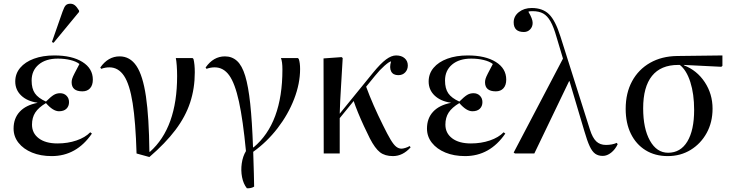

<svg xmlns="http://www.w3.org/2000/svg" viewBox="-20 -825 3943 1032"><path d="M258 14Q198 14 152 -5Q106 -24 79.5 -57.5Q53 -91 53 -134Q53 -189 86 -224.5Q119 -260 181 -272V-273Q126 -281 94 -311.5Q62 -342 62 -387Q62 -429 88.5 -460.5Q115 -492 162.5 -509.5Q210 -527 272 -527Q367 -527 423 -492Q479 -457 479 -397Q479 -367 464 -350.5Q449 -334 423 -334Q365 -334 365 -383Q365 -392 368 -402Q371 -412 380.5 -430.5Q390 -449 407 -481Q389 -495 358 -502.5Q327 -510 291 -510Q226 -510 188 -478Q150 -446 150 -392Q150 -349 167.5 -323.5Q185 -298 227 -279Q253 -305 268.5 -314.5Q284 -324 303 -324Q324 -324 337.5 -310.5Q351 -297 351 -276Q351 -254 337 -240.5Q323 -227 297 -227Q265 -227 227 -271Q187 -247 169.5 -220Q152 -193 152 -155Q152 -109 188.5 -81.5Q225 -54 289 -54Q344 -54 391 -70Q438 -86 465 -114L474 -107Q391 14 258 14ZM268 -595 259 -599 316 -762Q325 -788 333.5 -796.5Q342 -805 358 -805Q372 -805 382.5 -796.5Q393 -788 405 -768V-761Z M783 19 714 0Q709 -169 693 -270.5Q677 -372 646.5 -417.5Q616 -463 568 -463Q546 -463 524 -455L519 -462Q561 -522 623 -522Q679 -522 713.5 -470.5Q748 -419 764.5 -306.5Q781 -194 783 -9H786Q932 -139 932 -416Q932 -445 930 -472.5Q928 -500 925 -513H1015L1020 -508Q1027 -480 1027 -436Q1027 -350 1002 -274Q977 -198 923 -126.5Q869 -55 783 19Z M1307 187Q1288 163 1281 127Q1274 91 1279.5 53Q1285 15 1302 -13Q1286 -180 1264.5 -278.5Q1243 -377 1212 -420Q1181 -463 1134 -463Q1112 -463 1090 -455L1085 -462Q1127 -522 1189 -522Q1227 -522 1254 -497.5Q1281 -473 1298 -417Q1315 -361 1325 -267Q1335 -173 1340 -33H1343Q1498 -162 1498 -451Q1498 -494 1490 -513H1581L1586 -508Q1593 -487 1593 -454Q1593 -376 1561 -293Q1529 -210 1472 -136Q1415 -62 1341 -9Q1343 55 1344.5 106.5Q1346 158 1346 178Q1331 188 1307 187Z M2092 14Q2049 14 2022.5 -6.5Q1996 -27 1968 -81Q1953 -111 1936 -147.5Q1919 -184 1904.5 -219.5Q1890 -255 1881 -282L1806 -190V0H1720L1719 -511L1816 -518L1822 -513Q1818 -438 1813 -360Q1808 -282 1806 -214L1985 -434Q2026 -484 2055 -505.5Q2084 -527 2109 -527Q2138 -527 2155 -512Q2172 -497 2172 -473Q2172 -451 2158 -436Q2144 -421 2121 -421Q2093 -421 2082.5 -441Q2072 -461 2082 -495Q2072 -494 2046.5 -471.5Q2021 -449 1996 -418L1948 -359Q1966 -310 1988.5 -258.5Q2011 -207 2039 -151Q2063 -102 2079.5 -74.5Q2096 -47 2109.5 -36.5Q2123 -26 2138 -26Q2146 -26 2159 -30Q2172 -34 2182 -40L2187 -33Q2145 14 2092 14Z M2480 14Q2420 14 2374 -5Q2328 -24 2301.5 -57.5Q2275 -91 2275 -134Q2275 -189 2308 -224.5Q2341 -260 2403 -272V-273Q2348 -281 2316 -311.5Q2284 -342 2284 -387Q2284 -429 2310.5 -460.5Q2337 -492 2384.5 -509.5Q2432 -527 2494 -527Q2589 -527 2645 -492Q2701 -457 2701 -397Q2701 -367 2686 -350.5Q2671 -334 2645 -334Q2587 -334 2587 -383Q2587 -392 2590 -402Q2593 -412 2602.5 -430.5Q2612 -449 2629 -481Q2611 -495 2580 -502.5Q2549 -510 2513 -510Q2448 -510 2410 -478Q2372 -446 2372 -392Q2372 -349 2389.5 -323.5Q2407 -298 2449 -279Q2475 -305 2490.5 -314.5Q2506 -324 2525 -324Q2546 -324 2559.5 -310.5Q2573 -297 2573 -276Q2573 -254 2559 -240.5Q2545 -227 2519 -227Q2487 -227 2449 -271Q2409 -247 2391.5 -220Q2374 -193 2374 -155Q2374 -109 2410.5 -81.5Q2447 -54 2511 -54Q2566 -54 2613 -70Q2660 -86 2687 -114L2696 -107Q2613 14 2480 14Z M3295 -57 3300 -50Q3287 -22 3265 -4.5Q3243 13 3220 13Q3196 13 3179.5 1.5Q3163 -10 3149.5 -39Q3136 -68 3121 -120L3041 -389H3039L2852 0H2748L2741 -5L3006 -510L2971 -627Q2956 -680 2939 -710Q2922 -740 2899.5 -752.5Q2877 -765 2843 -765Q2835 -765 2829.5 -764.5Q2824 -764 2820 -762Q2843 -724 2843 -702Q2843 -681 2829.5 -667Q2816 -653 2796 -653Q2741 -653 2741 -705Q2741 -738 2769 -760Q2797 -782 2838 -782Q2897 -782 2931 -748.5Q2965 -715 2992 -630L3151 -128Q3165 -84 3185 -65Q3205 -46 3237 -46Q3270 -46 3295 -57Z M3569 14Q3501 14 3450 -17.5Q3399 -49 3371 -106Q3343 -163 3343 -240Q3343 -325 3377.5 -388.5Q3412 -452 3474.5 -487.5Q3537 -523 3620 -524L3863 -527V-471L3857 -466L3656 -476V-474Q3726 -447 3768 -383.5Q3810 -320 3810 -241Q3810 -168 3778.5 -110.5Q3747 -53 3692.5 -19.5Q3638 14 3569 14ZM3571 -4Q3638 -4 3674.5 -64.5Q3711 -125 3711 -234Q3711 -320 3690.5 -384Q3670 -448 3634 -476H3625Q3532 -476 3484.5 -417Q3437 -358 3437 -243Q3437 -134 3473.5 -69Q3510 -4 3571 -4Z"/></svg>

Font: Literata 72pt
Style: Regular
Weight: 400
Designer: Latin by Veronika Burian and Jose Scaglione. Greek by Irene Vlachou. Cyrillic by Vera Evstafieva.
Foundry: TypeTogether
Version: Version 3.002